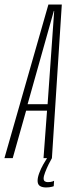

<svg xmlns="http://www.w3.org/2000/svg" viewBox="-54 -696 318 845"><path d="M-34.5 0H2L61 -209H153L137.5 0H174.5L218 -676H159ZM67.5 -237.5 183 -648H184.5L155.5 -237.5ZM148 129Q155.5 129 162.5 128.2Q169.5 127.5 175.2 125.8Q181 124 182.5 123.5L184 99.5Q182 101 177.5 102.5Q173 104 167.8 104.8Q162.5 105.5 156.5 105.5Q148 105.5 143 101.8Q138 98 138 89.5Q138 79.5 144.8 62Q151.5 44.5 160.2 26.8Q169 9 174.5 0H153Q146.5 10 136.2 28Q126 46 118.8 65.5Q111.5 85 111.5 99Q111.5 111 116.5 117.5Q121.5 124 130.2 126.5Q139 129 148 129Z"/></svg>

Font: Anybody ExtraCondensed ExtraLight
Style: Italic
Weight: 250
Width: 2
Italic angle: -10°
Version: Version 1.113;gftools[0.9.25]